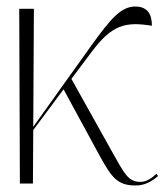

<svg xmlns="http://www.w3.org/2000/svg" viewBox="-20 -563 515 589"><path d="M41 0H81L82 -164L175 -289L288 -81C323 -18 341 6 396 6C423 6 444 -5 465 -23L460 -30C445 -16 429 -5 411 -5C372 -5 361 -32 323 -99L199 -321L259 -401C323 -488 365 -497 446 -484C446 -516 435 -543 395 -543C351 -543 319 -505 260 -423L82 -174L84 -536H39Z"/></svg>

Font: Noto Serif Display ExtraLight
Style: Regular
Weight: 200
Designer: Monotype Design Team
Foundry: Monotype Imaging Inc.
Version: Version 2.009